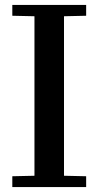

<svg xmlns="http://www.w3.org/2000/svg" viewBox="-20 -760 400 780"><path d="M30 -44 120 -46V-694L30 -696V-740H330V-696L240 -694V-46L330 -44V0H30Z"/></svg>

Font: Minipax
Style: Bold
Weight: 500
Designer: Raphaël Ronot, Igor Stepanchenko (Cyrillic)
Foundry: steppetype
Version: Version 1.002